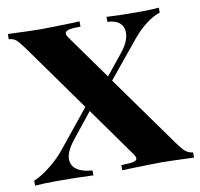

<svg xmlns="http://www.w3.org/2000/svg" viewBox="-71 -684 790 759"><g transform="rotate(-10 324.0 -304.5)"><path d="M648 -21V0Q552 -4 519 -4Q487 -4 382 -1Q374 0 360 0V-21Q393 -21 408 -24.5Q423 -28 423 -37Q423 -44 415 -55L274 -253L194 -153Q160 -110 160 -80Q160 -53 182.5 -37.5Q205 -22 244 -20V0Q187 -3 95 -3Q46 -3 10 0V-20Q40 -32 76 -60.5Q112 -89 136 -119L260 -272L70 -538Q49 -567 38 -577Q27 -587 8 -588V-609Q108 -605 137 -605Q176 -605 275 -608Q283 -609 296 -609V-588Q263 -588 248.5 -584Q234 -580 234 -571Q234 -564 241 -554L369 -375L432 -453Q469 -497 469 -534Q469 -558 452.5 -572.5Q436 -587 404 -588V-608Q461 -605 529 -605Q586 -605 614 -608V-588Q588 -580 559 -558Q530 -536 505 -506L382 -356L586 -71Q606 -43 618 -33Q630 -23 648 -21Z"/></g></svg>

Font: Playfair Display SC
Style: Bold
Weight: 700
Designer: Claus Eggers Sørensen
Foundry: Claus Eggers Sørensen
Version: Version 1.200; ttfautohint (v1.6)